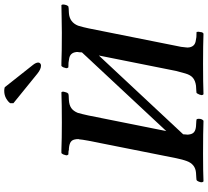

<svg xmlns="http://www.w3.org/2000/svg" viewBox="-56 -892 950 877"><g transform="rotate(-90 418.5 -453.0)"><path d="M24.9 -6.8Q24.9 -12.2 28.1 -20Q31.2 -27.8 35.2 -29.8Q36.6 -29.8 39.8 -30.3Q43 -30.8 44.9 -30.8L67.9 -32.2Q107.9 -35.2 122.1 -75.2Q128.4 -91.8 134.8 -122.1L214.8 -523.9Q220.2 -553.2 221.2 -566.9L222.2 -568.8Q222.2 -578.1 221.2 -582Q219.2 -597.7 209 -604.5Q198.7 -611.3 178.2 -612.8H173.8Q168 -615.2 151.9 -615.2Q147.9 -619.1 147.9 -625Q147.9 -627 149.9 -630.9Q151.4 -640.1 158.2 -647H172.9Q224.6 -645 296.9 -645Q384.3 -645 436 -647Q439 -644 439 -639.2Q438 -632.3 434.1 -621.1Q433.1 -619.1 429.2 -615.2Q427.7 -615.2 425 -614.5Q422.4 -613.8 420.9 -613.8Q417 -613.8 409.7 -613.3Q402.3 -612.8 399.9 -612.8Q377.4 -611.3 363.8 -601.8Q350.1 -592.3 341.8 -571.8Q336.9 -554.7 330.1 -523.9L258.8 -168L618.2 -553.2Q619.1 -558.1 619.1 -568.8L620.1 -570.8Q620.1 -580.1 619.1 -583Q617.2 -594.2 610.4 -601.6Q603.5 -608.9 591.6 -611.3Q579.6 -613.8 571.5 -614.5Q563.5 -615.2 549.8 -615.2Q545.9 -619.1 545.9 -625Q545.9 -627 547.9 -630.9Q549.3 -640.1 556.2 -647H570.8Q616.7 -645 709 -645Q730 -645 777.8 -646Q825.7 -647 834 -647Q836.9 -645.5 836.9 -639.2V-636.2Q836.9 -635.7 835.9 -631.1Q835 -626.5 834 -624Q832.5 -619.6 828.1 -615.2Q826.2 -615.2 823.2 -614.5Q820.3 -613.8 818.8 -613.8Q814.5 -613.8 807.6 -613.3Q800.8 -612.8 797.9 -612.8Q755.9 -609.9 740.2 -570.8Q732.4 -544.4 728 -522.9L647.9 -122.1Q642.6 -100.6 641.1 -79.1Q639.6 -70.3 641.1 -63Q643.1 -51.3 649.7 -43.9Q656.2 -36.6 668.2 -33.9Q680.2 -31.2 688.2 -30.5Q696.3 -29.8 710 -29.8Q713.4 -28.3 711.9 -23.9Q713.4 -21 711.9 -17.1Q711.9 -12.7 710 -4.9Q708.5 -1 704.1 2Q654.3 0 566.9 0Q478.5 0 426.8 2Q422.9 -2 422.9 -6.8Q425.3 -19 429.2 -23.9Q430.2 -26.9 433.1 -29.8Q435.1 -29.8 438.2 -30.3Q441.4 -30.8 442.9 -30.8Q446.8 -30.8 454.3 -31.5Q461.9 -32.2 465.8 -32.2Q488.3 -35.2 501.7 -46.1Q515.1 -57.1 522 -81.1Q525.4 -91.3 533.2 -122.1L604 -476.1L244.1 -90.8Q243.2 -85.9 243.2 -78.1Q241.7 -70.3 243.2 -64Q245.1 -48.3 254.2 -41Q263.2 -33.7 280.8 -32.2L304.2 -30.8Q305.2 -30.8 308.1 -30.3Q311 -29.8 312 -29.8Q314.9 -26.9 314.9 -20Q314.9 -5.4 307.1 1L306.2 2Q256.3 0 154.8 0Q72.8 0 28.8 2Q24.9 -2 24.9 -6.8ZM459 -905.8 561 -776.9Q571.8 -763.2 571.8 -752.9Q571.8 -747.6 567.9 -743.9Q564 -740.2 558.1 -740.2Q541.5 -740.2 521 -756.8L386.2 -866.2V-880.9Q392.1 -890.1 407.5 -899.2Q422.9 -908.2 442.9 -908.2Q451.7 -908.2 459 -905.8Z"/></g></svg>

Font: Common Serif SemiBold
Style: Italic
Weight: 600
Italic angle: -12°
Designer: Philipp H. Poll, Khaled Hosny
Foundry: Stefan Peev, Context Ltd.
Version: Version 1.026